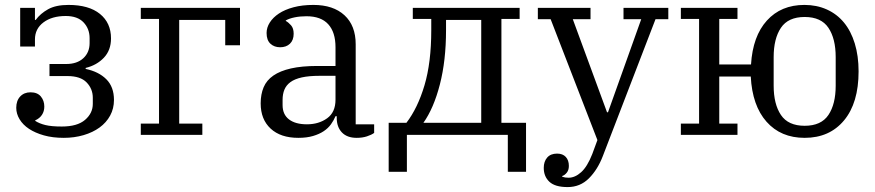

<svg xmlns="http://www.w3.org/2000/svg" viewBox="-20 -548 3553 780"><path d="M239 12Q194 12 158.5 2Q123 -8 98 -24.5Q73 -41 59.5 -63.5Q46 -86 46 -110Q46 -139 62 -156Q78 -173 104 -173Q132 -173 146 -156Q160 -139 160 -115Q160 -96 150.5 -81.5Q141 -67 123 -59V-57Q140 -46 164.5 -40Q189 -34 231 -34Q294 -34 325.5 -61Q357 -88 357 -126V-151Q357 -187 332 -213Q307 -239 254 -239H181V-288H249Q293 -288 318.5 -311.5Q344 -335 344 -373V-393Q344 -431 319.5 -457Q295 -483 247 -483Q191 -483 156.5 -457Q122 -431 122 -388V-359H62V-516H122V-467H125Q144 -493 175.5 -510.5Q207 -528 258 -528Q341 -528 386 -491.5Q431 -455 431 -392Q431 -344 402 -313.5Q373 -283 328 -272V-268Q381 -257 412 -226Q443 -195 443 -142Q443 -107 427.5 -78.5Q412 -50 384.5 -30Q357 -10 319.5 1Q282 12 239 12Z M552 -46H626V-471H552V-516H955V-364H895V-467H708V-46H802V0H552Z M1192 12Q1120 12 1079.5 -25.5Q1039 -63 1039 -128Q1039 -165 1051 -193.5Q1063 -222 1090.5 -241Q1118 -260 1162 -270Q1206 -280 1269 -280H1343V-356Q1343 -417 1313.5 -449.5Q1284 -482 1225 -482Q1199 -482 1177 -477.5Q1155 -473 1141 -465V-463Q1152 -457 1162.5 -445Q1173 -433 1173 -411Q1173 -385 1158 -370.5Q1143 -356 1118 -356Q1094 -356 1078.5 -370.5Q1063 -385 1063 -414Q1063 -436 1076 -456.5Q1089 -477 1113 -493Q1137 -509 1172.5 -518.5Q1208 -528 1253 -528Q1334 -528 1379.5 -486Q1425 -444 1425 -368V-43H1500V-8Q1489 0 1470.5 6Q1452 12 1429 12Q1390 12 1369 -10Q1348 -32 1348 -69V-76H1343Q1336 -59 1324.5 -43Q1313 -27 1295 -15Q1277 -3 1251.5 4.5Q1226 12 1192 12ZM1227 -43Q1275 -43 1309 -67.5Q1343 -92 1343 -143V-240H1278Q1235 -240 1206 -233.5Q1177 -227 1160 -214.5Q1143 -202 1135.5 -184Q1128 -166 1128 -142V-121Q1128 -83 1154 -63Q1180 -43 1227 -43Z M1559 -49H1631Q1677 -109 1704.5 -201.5Q1732 -294 1732 -425V-471H1657V-516H2091V-471H2017V-49H2117V150H2043V0H1633V150H1559ZM1935 -49V-467H1792V-425Q1792 -302 1767 -205Q1742 -108 1700 -49Z M2286 212Q2235 212 2212 190.5Q2189 169 2189 134Q2189 108 2203 92Q2217 76 2243 76Q2266 76 2278.5 89.5Q2291 103 2291 126Q2291 143 2282.5 153.5Q2274 164 2264 167V170Q2275 174 2290 174Q2316 174 2341 151.5Q2366 129 2386 78L2407 21L2217 -470H2165V-516H2379V-470H2307L2446 -92H2450L2585 -470H2513V-516H2695V-470H2643L2429 86Q2408 141 2372.5 176.5Q2337 212 2286 212Z M3249 12Q3152 12 3094 -53.5Q3036 -119 3030 -237H2902V-46H2976V0H2746V-46H2820V-471H2746V-516H2976V-471H2902V-286H3031Q3038 -401 3095.5 -464.5Q3153 -528 3248 -528Q3298 -528 3339 -509.5Q3380 -491 3408.5 -456.5Q3437 -422 3452.5 -371.5Q3468 -321 3468 -258Q3468 -130 3409 -59Q3350 12 3249 12ZM3249 -37Q3316 -37 3345.5 -81Q3375 -125 3375 -200V-316Q3375 -391 3345.5 -435Q3316 -479 3249 -479Q3182 -479 3152.5 -435Q3123 -391 3123 -316V-200Q3123 -125 3152.5 -81Q3182 -37 3249 -37Z"/></svg>

Font: IBM Plex Serif
Style: Regular
Weight: 400
Designer: Mike Abbink, Paul van der Laan, Pieter van Rosmalen
Foundry: Bold Monday
Version: Version 2.6